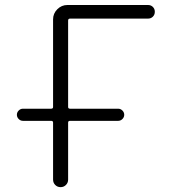

<svg xmlns="http://www.w3.org/2000/svg" viewBox="-20 -774 696 772"><path d="M72.3 -288.1Q62.5 -288.1 55.2 -295.4Q47.9 -302.7 47.9 -312.5Q47.9 -322.3 55.2 -329.6Q62.5 -336.9 72.3 -336.9H185.5Q193.4 -336.9 193.4 -343.8V-696.3Q193.4 -719.7 210.4 -736.8Q227.5 -753.9 251 -753.9H575.2Q586.9 -753.9 594.7 -746.1Q602.5 -738.3 602.5 -726.6Q602.5 -714.8 594.7 -707Q586.9 -699.2 575.2 -699.2H261.7Q253.9 -699.2 253.9 -691.4V-343.8Q253.9 -336.9 261.7 -336.9H455.1Q464.8 -336.9 472.2 -329.6Q479.5 -322.3 479.5 -312.5Q479.5 -302.7 472.2 -295.4Q464.8 -288.1 455.1 -288.1H261.7Q253.9 -288.1 253.9 -281.2V-51.8Q253.9 -39.1 245.1 -30.3Q236.3 -21.5 223.6 -21.5Q210.9 -21.5 202.1 -30.3Q193.4 -39.1 193.4 -51.8V-281.2Q193.4 -288.1 185.5 -288.1Z"/></svg>

Font: Gen Jyuu Gothic Light
Style: Regular
Weight: 200
Designer: [Source Han Sans]
Ryoko NISHIZUKA  (kana & ideographs); Paul D. Hunt (Latin, Greek & Cyrillic); Wenlong ZHANG  (bopomofo
Version: Version 1.002.20150607